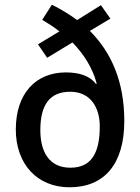

<svg xmlns="http://www.w3.org/2000/svg" viewBox="-20 -877 593 814"><path d="M200 -857 159 -793C184 -778 209 -762 232 -744L141 -689L180 -632L287 -697C335 -648 372 -590 390 -523L387 -521C361 -555 317 -570 259 -570C132 -570 47 -481 47 -328C47 -181 138 -83 275 -83C421 -83 507 -180 507 -364C507 -531 452 -655 361 -746L448 -798L408 -855L307 -792C273 -817 236 -839 200 -857ZM278 -488C363 -488 403 -422 403 -341C403 -226 366 -166 278 -166C189 -166 151 -233 151 -325C151 -432 190 -488 278 -488Z"/></svg>

Font: Noto Sans Kannada UI SemiCondensed Medium
Style: Regular
Weight: 500
Width: 4
Designer: Jelle Bosma - Monotype Design Team
Foundry: Monotype Imaging Inc.
Version: Version 2.005